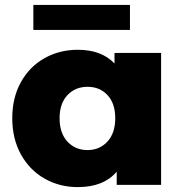

<svg xmlns="http://www.w3.org/2000/svg" viewBox="-20 -754 738 783"><path d="M637 -538V0H456V-54Q403 9 297 9Q223 9 162 -25.5Q101 -60 65.5 -124Q30 -188 30 -272Q30 -356 65.5 -419.5Q101 -483 162 -517Q223 -551 297 -551Q394 -551 447 -495V-538ZM450 -272Q450 -332 418.5 -366Q387 -400 337 -400Q287 -400 255 -366Q223 -332 223 -272Q223 -211 255 -176.5Q287 -142 337 -142Q386 -142 418 -176.5Q450 -211 450 -272ZM116 -734H510V-632H116Z"/></svg>

Font: Idrija
Style: Regular
Weight: 800
Designer: Julieta Ulanovsky
Foundry: Julieta Ulanovsky
Version: Version 7.200